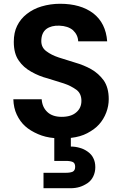

<svg xmlns="http://www.w3.org/2000/svg" viewBox="-20 -728 649 1019"><path d="M557.1 -202.1Q557.1 -165.5 543.9 -130.9Q530.3 -95.2 505.9 -67.9Q482.9 -42 442.9 -21Q407.2 -2 356 3.9V49.8Q380.9 49.8 404.8 57.1Q425.3 62.5 445.8 77.1Q465.8 91.3 475.1 110.8Q485.8 131.3 485.8 159.2Q485.8 185.5 475.1 208Q464.8 229.5 445.8 243.2Q423.8 257.8 402.8 264.2Q380.4 271 353 271H210.9V189H330.1Q353 189 366.2 183.1Q378.9 176.3 378.9 157.2Q378.9 137.7 366.2 131.8Q353 126 330.1 126H268.1V4.9Q219.7 0.5 182.1 -16.1Q140.1 -34.2 113.8 -58.1Q86.4 -82.5 68.8 -120.1Q52.2 -155.3 50.8 -201.2H201.2Q204.1 -159.2 231 -133.8Q258.3 -107.9 307.1 -107.9Q357.9 -107.9 384.8 -131.8Q412.1 -154.8 412.1 -192.9Q412.1 -231 386.2 -251Q356 -272.9 318.8 -285.2Q263.7 -303.2 232.9 -312Q188.5 -323.2 146 -347.2Q104 -370.6 80.1 -405.8Q53.2 -442.9 53.2 -505.9Q53.2 -555.2 70.8 -590.8Q88.9 -627.9 122.1 -653.8Q157.2 -681.2 200.2 -693.8Q248 -708 298.8 -708Q408.2 -708 475.1 -657.2Q541.5 -605.5 548.8 -508.8H395Q393.6 -543 367.2 -567.9Q340.3 -590.3 294.9 -591.8Q252.4 -593.3 226.1 -574.2Q199.2 -553.2 199.2 -509.8Q199.2 -475.6 226.1 -456.1Q252.4 -436 292 -422.9Q347.2 -404.8 377.9 -396Q425.8 -382.3 463.9 -360.8Q503.4 -338.4 530.8 -300.8Q557.1 -262.2 557.1 -202.1Z"/></svg>

Font: PoppinsZ SemiBold
Style: Regular
Weight: 600
Designer: Ninad Kale (Devanagari), Jonny Pinhorn (Latin)
Foundry: Indian Type Foundry
Version: Version 3.002;FEAKit 1.0